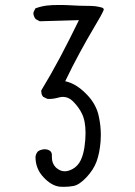

<svg xmlns="http://www.w3.org/2000/svg" viewBox="-20 -763 540 766"><path d="M187 -135.3V-144Q187 -153.8 181.2 -159.7Q176.8 -164.1 168 -166.5Q163.1 -167.5 159.9 -167.5Q156.7 -167.5 154.1 -167.2Q151.4 -167 148.2 -166.3Q145 -165.5 142.1 -164.6Q136.2 -162.6 130.9 -158.7Q123 -149.4 121.6 -137.2Q121.6 -89.8 153.3 -56.2Q185.5 -21.5 219.2 -18.1Q227.5 -17.6 235.4 -17.6Q254.9 -17.6 272.9 -21Q296.4 -25.4 324.7 -55.4Q353 -85.4 365.2 -118.4Q377.4 -151.4 381.3 -198.7Q382.3 -211.4 382.3 -224.6Q382.3 -260.3 374.5 -297.4Q364.3 -348.6 322.8 -389.6Q286.6 -425.8 249.5 -436.5L240.2 -439Q270 -501 297.9 -552.2Q325.7 -603.5 355.5 -653.8Q385.3 -703.1 392.6 -720.7Q394 -723.6 394 -724.6Q394 -727.5 392.6 -729Q390.1 -731.9 383.8 -733.6Q377.4 -735.4 371.6 -736.3Q365.7 -737.3 359.4 -738.3Q346.2 -739.7 322.5 -739.7Q298.8 -739.7 269.5 -741.5Q240.2 -743.2 221.4 -743.2Q202.6 -743.2 190.2 -742.7Q177.7 -742.2 166 -740.7Q143.1 -737.8 121.1 -729.5L113.8 -714.4Q113.3 -712.9 113.3 -709Q113.3 -705.1 115.5 -698.7Q117.7 -692.4 122.6 -686.5L138.7 -678.2L294.9 -682.6Q255.4 -601.6 219.5 -533.9Q183.6 -466.3 145 -402.8Q144.5 -400.9 144.5 -399.7Q144.5 -398.4 144.8 -396.7Q145 -395 145.3 -392.6Q145.5 -390.1 146 -387.9Q146.5 -385.7 147.5 -383.8Q149.4 -379.9 151.9 -377L168.5 -368.7Q171.9 -368.2 175.8 -368.2Q193.8 -368.2 214.4 -374Q223.1 -376.5 231.4 -376.5Q253.4 -376.5 271.5 -358.4Q293.9 -335.9 306.2 -311Q321.3 -281.2 321.3 -232.4Q321.3 -205.6 316.9 -175.3Q310.5 -134.8 295.9 -112.8Q280.8 -90.8 255.4 -82.5Q246.6 -79.6 238.3 -79.6Q221.7 -79.6 206.5 -91.8L202.1 -95.7Q187 -111.3 187 -135.3Z"/></svg>

Font: NaikaiFont
Style: Light
Weight: 300
Version: Version 1.89